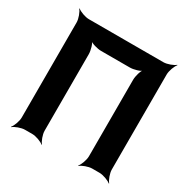

<svg xmlns="http://www.w3.org/2000/svg" viewBox="-171 -890 1048 1069"><g transform="rotate(30 353.5 -355.5)"><path d="M643 -50V-661C643 -685 657 -722 669 -735L667 -737C654 -725 617 -711 593 -711H114C90 -711 53 -725 40 -737L38 -735C50 -722 64 -685 64 -661V-50C64 -26 50 11 38 24L40 26C53 14 90 0 114 0H161C185 0 222 14 235 26L237 24C225 11 211 -26 211 -50V-542C211 -566 200 -606 187 -618L185 -616C197 -603 237 -592 261 -592H446C470 -592 510 -603 522 -616L520 -618C507 -606 496 -566 496 -542V-50C496 -26 482 11 470 24L472 26C485 14 522 0 546 0H593C617 0 654 14 667 26L669 24C657 11 643 -26 643 -50Z"/></g></svg>

Font: Asimov
Style: Edge
Weight: 500
Designer: Google
Version: Version 2.000980: 2014